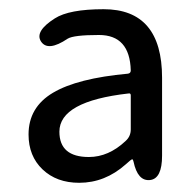

<svg xmlns="http://www.w3.org/2000/svg" viewBox="-20 -829 425 417"><path d="M152 -432Q103 -432 72.5 -461Q42 -490 42 -537Q42 -596 95 -627.5Q148 -659 258 -669Q264 -670 264 -676Q262 -753 195 -753Q140 -753 127 -745Q84 -716 69 -739Q55 -761 99 -789Q130 -809 205 -809Q332 -809 332 -660V-491Q332 -441 306 -438Q279 -435 270 -478Q269 -483 267 -483Q265 -483 253 -472Q208 -432 152 -432ZM173 -488Q216 -488 253 -523Q264 -533 264 -548V-622Q264 -627 259 -626Q109 -609 109 -543Q109 -488 173 -488Z"/></svg>

Font: Resource Han Rounded KR
Style: Regular
Weight: 400
Designer: Cyano Hao (round all glyphs); Ryoko NISHIZUKA 西塚涼子 (kana, bopomofo & ideographs); Paul D. Hunt (Latin, Greek & Cyrillic)
Foundry: Cyano Hao
Version: 0.990